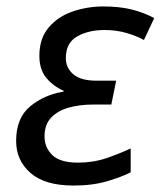

<svg xmlns="http://www.w3.org/2000/svg" viewBox="-20 -565 498 595"><path d="M208 10Q119 10 74.5 -29Q30 -68 30 -128Q30 -199 73 -235Q116 -271 177 -281V-284Q146 -297 124 -323Q102 -349 102 -392Q102 -446 131 -480Q160 -514 205.5 -529.5Q251 -545 300 -545Q351 -545 388.5 -535.5Q426 -526 458 -509L426 -441Q405 -453 373 -462.5Q341 -472 304 -472Q254 -472 219 -452Q184 -432 184 -385Q184 -355 207 -335Q230 -315 279 -315H340L325 -241H268Q227 -241 193 -231.5Q159 -222 138.5 -200.5Q118 -179 118 -142Q118 -108 142 -84.5Q166 -61 222 -61Q269 -61 310 -75Q351 -89 385 -105V-31Q358 -17 312.5 -3.5Q267 10 208 10Z"/></svg>

Font: Noto Sans IKEA
Style: Italic
Weight: 400
Italic angle: -12°
Designer: Monotype Design Team
Foundry: Monotype Imaging Inc.
Version: Version 2.001